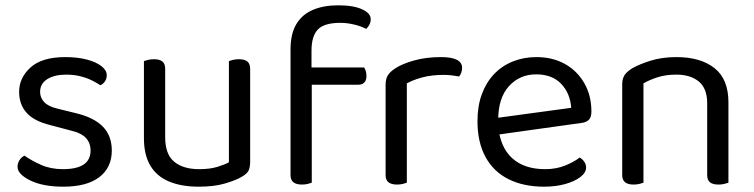

<svg xmlns="http://www.w3.org/2000/svg" viewBox="-20 -690 2838 723"><path d="M401 -123Q401 -59 354 -23Q307 13 218 13Q142 13 94 -10.5Q46 -34 46 -62Q46 -74 52.5 -85.5Q59 -97 72 -104Q99 -85 135 -69Q171 -53 217 -53Q321 -53 321 -123Q321 -152 303.5 -170.5Q286 -189 252 -197L169 -219Q108 -234 80 -265.5Q52 -297 52 -344Q52 -397 95 -436Q138 -475 226 -475Q273 -475 308 -465.5Q343 -456 362.5 -440.5Q382 -425 382 -407Q382 -394 375.5 -384Q369 -374 358 -369Q346 -377 327.5 -386.5Q309 -396 284 -402.5Q259 -409 229 -409Q185 -409 158 -392Q131 -375 131 -344Q131 -322 146.5 -305.5Q162 -289 196 -281L265 -264Q333 -248 367 -213.5Q401 -179 401 -123Z M522 -169V-260H602V-173Q602 -109 636 -81Q670 -53 730 -53Q770 -53 798 -61.5Q826 -70 842 -79V-260H922V-82Q922 -61 916.5 -48.5Q911 -36 890 -24Q868 -11 827 1Q786 13 729 13Q663 13 616.5 -6.5Q570 -26 546 -66.5Q522 -107 522 -169ZM922 -208H842V-460Q847 -462 857.5 -464.5Q868 -467 879 -467Q901 -467 911.5 -458.5Q922 -450 922 -430ZM602 -208H522V-460Q527 -462 537.5 -464.5Q548 -467 560 -467Q581 -467 591.5 -458.5Q602 -450 602 -430Z M1139 -371V-436H1351Q1354 -432 1357 -423.5Q1360 -415 1360 -404Q1360 -388 1352 -379.5Q1344 -371 1329 -371ZM1153 -499V-382H1074V-503Q1074 -562 1095.5 -598.5Q1117 -635 1157.5 -652.5Q1198 -670 1254 -670Q1311 -670 1343.5 -655Q1376 -640 1376 -618Q1376 -607 1371.5 -598Q1367 -589 1359 -581Q1341 -591 1314 -597.5Q1287 -604 1262 -604Q1201 -604 1177 -579Q1153 -554 1153 -499ZM1074 -426H1154V-2Q1149 0 1139 2.5Q1129 5 1117 5Q1096 5 1085 -3.5Q1074 -12 1074 -31Z M1512 -376V-218H1432V-370Q1432 -393 1440.5 -406.5Q1449 -420 1469 -433Q1495 -450 1540 -462.5Q1585 -475 1640 -475Q1720 -475 1720 -435Q1720 -425 1717 -416.5Q1714 -408 1709 -402Q1699 -404 1683 -406Q1667 -408 1651 -408Q1605 -408 1570 -398.5Q1535 -389 1512 -376ZM1432 -264 1512 -252V-2Q1507 0 1497 2.5Q1487 5 1475 5Q1454 5 1443 -3.5Q1432 -12 1432 -31Z M1833 -180 1829 -243 2131 -284Q2127 -339 2093 -374.5Q2059 -410 1999 -410Q1937 -410 1896.5 -365.5Q1856 -321 1856 -238V-216Q1863 -136 1908.5 -94.5Q1954 -53 2033 -53Q2075 -53 2109 -67Q2143 -81 2163 -97Q2174 -90 2180.5 -80.5Q2187 -71 2187 -59Q2187 -40 2165.5 -23.5Q2144 -7 2108.5 3Q2073 13 2029 13Q1952 13 1895.5 -15Q1839 -43 1808.5 -98.5Q1778 -154 1778 -234Q1778 -291 1794.5 -335.5Q1811 -380 1840.5 -411Q1870 -442 1911 -458.5Q1952 -475 2000 -475Q2061 -475 2107.5 -449Q2154 -423 2180.5 -376.5Q2207 -330 2207 -270Q2207 -248 2197 -238.5Q2187 -229 2169 -227Z M2723 -305V-203H2643V-301Q2643 -357 2611.5 -383Q2580 -409 2527 -409Q2487 -409 2456 -399Q2425 -389 2403 -376V-203H2323V-372Q2323 -393 2331.5 -406.5Q2340 -420 2361 -433Q2387 -448 2430 -461.5Q2473 -475 2527 -475Q2618 -475 2670.5 -433.5Q2723 -392 2723 -305ZM2323 -258H2403V-2Q2398 0 2388 2.5Q2378 5 2366 5Q2345 5 2334 -3.5Q2323 -12 2323 -31ZM2643 -258H2723V-2Q2718 0 2707.5 2.5Q2697 5 2686 5Q2664 5 2653.5 -3.5Q2643 -12 2643 -31Z"/></svg>

Font: Baloo Tammudu 2
Style: Regular
Weight: 400
Designer: Maithili Shingre, Omkar Shende and Ek Type
Foundry: Ek Type
Version: Version 1.700